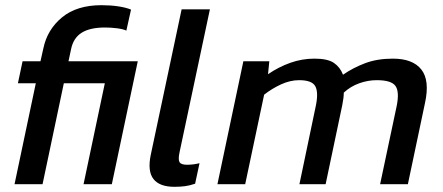

<svg xmlns="http://www.w3.org/2000/svg" viewBox="-20 -710 1708 740"><path d="M36 0 118 -389H49L67 -474H136L147 -523Q162 -596 219 -643Q276 -690 371 -690Q406 -690 436 -685.5Q466 -681 485 -673L467 -592Q455 -598 431 -601Q407 -604 385 -604Q327 -604 295 -584Q263 -564 254 -521L244 -474H511L411 0H302L384 -389H226L144 0Z M652 10Q595 10 571.5 -20Q548 -50 561 -113L680 -674H789L672 -123Q666 -95 672 -85Q678 -75 701 -75Q725 -75 749 -81L732 -2Q712 5 693.5 7.5Q675 10 652 10Z M818 0 918 -474H1018L1013 -424Q1054 -452 1099 -468Q1144 -484 1192 -484Q1243 -484 1267 -467.5Q1291 -451 1302 -422Q1341 -449 1387.5 -466.5Q1434 -484 1494 -484Q1571 -484 1604 -442Q1637 -400 1618 -313L1552 0H1445L1509 -302Q1520 -357 1504 -379Q1488 -401 1432 -401Q1398 -401 1364.5 -389Q1331 -377 1305 -353Q1305 -333 1299 -304L1235 0H1134L1197 -301Q1208 -353 1195.5 -377Q1183 -401 1133 -401Q1098 -401 1062.5 -384.5Q1027 -368 998 -345L925 0Z"/></svg>

Font: Kanit
Style: Italic
Weight: 400
Italic angle: -12°
Designer: Katatrad Team
Foundry: CadsonDemak
Version: Version 2.000; ttfautohint (v1.8.3)